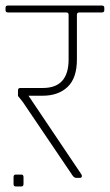

<svg xmlns="http://www.w3.org/2000/svg" viewBox="-30 -643 397 694"><path d="M218 -428V-590Q218 -598 209 -598H-1Q-10 -598 -10 -606V-615Q-10 -623 -1 -623H338Q347 -623 347 -615V-606Q347 -598 338 -598H257Q248 -598 248 -590V-428Q248 -361 214.5 -329Q181 -297 124 -297H73L264 -13Q266 -9 266 -7Q266 0 258 0H246Q238 0 232 -9L52 -275L35 -296V-317Q35 -325 44 -325H125Q218 -325 218 -428ZM55 22Q55 31 47 31H27Q19 31 19 22V-3Q19 -12 27 -12H47Q55 -12 55 -3Z"/></svg>

Font: Rajdhani Light
Style: Regular
Weight: 300
Designer: Satya Rajpurohit, Jyotish Sonowal
Foundry: Indian Type Foundry
Version: Version 1.201;PS 1.0;hotconv 1.0.78;makeotf.lib2.5.61930; tt